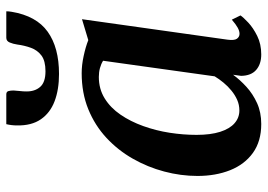

<svg xmlns="http://www.w3.org/2000/svg" viewBox="-140 -700 850 610"><g transform="rotate(-90 285.0 -395.0)"><path d="M464 -97.5Q461 -75.5 467 -67.2Q473 -59 482.5 -59Q491.5 -59 502 -64.8Q512.5 -70.5 527.5 -83.5L541 -56Q535.5 -47.5 518.5 -31.5Q501.5 -15.5 475.8 -2.8Q450 10 417 10Q386.5 10 368 -6Q349.5 -22 349 -54L352.5 -79.5Q336.5 -57.5 314 -37Q291.5 -16.5 262.2 -3.2Q233 10 196 10Q141 10 104.2 -16.5Q67.5 -43 49.2 -89Q31 -135 31 -192.5Q31 -245.5 45 -298.2Q59 -351 85.8 -398Q112.5 -445 152 -481.8Q191.5 -518.5 243 -539.5Q294.5 -560.5 357.5 -560.5Q383.5 -560.5 412.2 -554.2Q441 -548 462.5 -539.5L529 -559.5ZM397 -492.5Q386.5 -499 373.5 -502.5Q360.5 -506 345.5 -506Q307.5 -506 277.5 -487.5Q247.5 -469 225.8 -437.2Q204 -405.5 189.5 -365Q175 -324.5 168.2 -281Q161.5 -237.5 161.5 -195.5Q161.5 -151 171.2 -120.5Q181 -90 198.5 -74.8Q216 -59.5 239 -59.5Q257 -59.5 272.8 -66.5Q288.5 -73.5 302.2 -84.8Q316 -96 327.5 -110Q339 -124 347.5 -138ZM290 -800Q298.5 -800 300.5 -793.5Q302.5 -787 302.5 -777Q302 -768 300.8 -757Q299.5 -746 299.5 -737Q299 -709.5 313.8 -692.5Q328.5 -675.5 363.5 -675.5Q396.5 -675.5 413.5 -688.2Q430.5 -701 438 -721.5Q445.5 -742 448.5 -765Q450.5 -778.5 455 -789.2Q459.5 -800 470 -800H554Q554 -796.5 553.8 -792.5Q553.5 -788.5 552.5 -783Q539.5 -704.5 489.2 -668.5Q439 -632.5 355 -632.5Q305.5 -632.5 268.5 -646.5Q231.5 -660.5 211 -690.2Q190.5 -720 191.5 -766.5Q191.5 -774.5 192.5 -783Q193.5 -791.5 195.5 -800Z"/></g></svg>

Font: Merriweather 36pt SemiBold
Style: Italic
Weight: 600
Italic angle: -7.8°
Version: Version 2.101